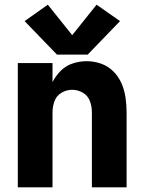

<svg xmlns="http://www.w3.org/2000/svg" viewBox="-20 -799 616 819"><path d="M56 0H204V-320Q204 -344 212.5 -367.5Q221 -391 242.5 -403.5Q264 -416 288 -416Q312 -416 333.5 -403.5Q355 -391 363.5 -367.5Q372 -344 372 -320V0H520V-320Q520 -351 515.5 -382.5Q511 -414 498.5 -443Q486 -472 463.5 -494.5Q441 -517 411 -527.5Q381 -538 350 -538Q320 -538 290.5 -528.5Q261 -519 239.5 -497.5Q218 -476 204 -449V-530H56ZM223 -566H354L492 -709L392 -779L288 -649L184 -779L85 -709Z"/></svg>

Font: Iosevka Sparkle Heavy
Style: Regular
Weight: 900
Designer: Belleve Invis
Foundry: Belleve Invis
Version: Version 4.5.0; ttfautohint (v1.8.3)